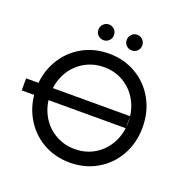

<svg xmlns="http://www.w3.org/2000/svg" viewBox="-187 -1027 1186 1186"><g transform="rotate(20 405.5 -434.5)"><path d="M214.5 -38.5C267.5 -7.5 327.3 8 394 8C460 8 519.5 -7.5 572.5 -38.5C625.5 -69.5 667.2 -112.2 697.5 -166.5C727.8 -220.8 743 -282 743 -350C743 -418 727.8 -479.2 697.5 -533.5C667.2 -587.8 625.5 -630.5 572.5 -661.5C519.5 -692.5 460 -708 394 -708C327.3 -708 267.5 -692.5 214.5 -661.5C161.5 -630.5 119.7 -587.7 89 -533C58.3 -478.3 43 -417.3 43 -350C43 -282.7 58.3 -221.7 89 -167C119.7 -112.3 161.5 -69.5 214.5 -38.5ZM524 -116C485.3 -92.7 442 -81 394 -81C346 -81 302.3 -92.7 263 -116C223.7 -139.3 192.8 -171.5 170.5 -212.5C148.2 -253.5 137 -299.3 137 -350C137 -400.7 148.2 -446.5 170.5 -487.5C192.8 -528.5 223.7 -560.7 263 -584C302.3 -607.3 346 -619 394 -619C442 -619 485.3 -607.3 524 -584C562.7 -560.7 593.2 -528.5 615.5 -487.5C637.8 -446.5 649 -400.7 649 -350C649 -299.3 637.8 -253.5 615.5 -212.5C593.2 -171.5 562.7 -139.3 524 -116ZM-36.8 -389V-310H647V-389ZM295 -788.5C305 -778.8 317 -774 331 -774C345 -774 357 -778.8 367 -788.5C377 -798.2 382 -810.3 382 -825C382 -839.7 377 -852 367 -862C357 -872 345 -877 331 -877C317 -877 305 -872 295 -862C285 -852 280 -839.7 280 -825C280 -810.3 285 -798.2 295 -788.5ZM481 -788.5C491 -778.8 503 -774 517 -774C531 -774 543 -778.8 553 -788.5C563 -798.2 568 -810.3 568 -825C568 -839.7 563 -852 553 -862C543 -872 531 -877 517 -877C503 -877 491 -872 481 -862C471 -852 466 -839.7 466 -825C466 -810.3 471 -798.2 481 -788.5Z"/></g></svg>

Font: Rookery
Style: Regular
Weight: 400
Designer: Ryan Kimball / Julieta Ulanovsky
Foundry: Motorola Mobility LLC.
Version: Version 1.0